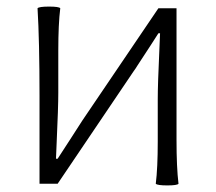

<svg xmlns="http://www.w3.org/2000/svg" viewBox="-20 -558 656 583"><path d="M488 5Q458 5 453 0Q459 -48 459 -128V-256Q459 -302 464 -409Q465 -441 466 -457H461Q444 -430 398 -360Q390 -347 386 -342L155 0H100V-267Q100 -434 94 -533Q99 -538 129 -538Q159 -538 163 -533Q157 -485 157 -405V-276Q157 -232 152 -124Q151 -92 150 -76H155Q166 -93 193 -134.5Q220 -176 230 -192L461 -533H516V-266V-133Q516 -50 522 0Q518 5 488 5Z"/></svg>

Font: GenSekiGothic TW L
Style: Regular
Weight: 300
Version: Version 1.501;PS 1;hotconv 16.6.51;makeotf.lib2.5.65220